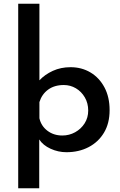

<svg xmlns="http://www.w3.org/2000/svg" viewBox="-20 -800 641 1023"><path d="M334 11Q290 11 249.5 -7.5Q209 -26 189 -57V203H77V-780H190V-372Q219 -403 261.5 -422.5Q304 -442 356 -442Q415 -442 462 -414Q509 -386 536.5 -334.5Q564 -283 564 -213Q564 -143 534 -93Q504 -43 452 -16Q400 11 334 11ZM312 -78Q349 -78 380.5 -95.5Q412 -113 431 -143Q450 -173 450 -211Q450 -250 432 -281Q414 -312 384.5 -329.5Q355 -347 320 -347Q270 -347 236.5 -322.5Q203 -298 190 -256V-170Q199 -129 232.5 -103.5Q266 -78 312 -78Z"/></svg>

Font: Synthetic SemiBold
Style: Regular
Weight: 600
Designer: Santiago Orozco
Foundry: Typemade
Version: Version 2.000; ttfautohint (v1.8.4.7-5d5b)